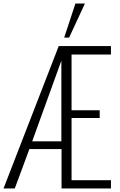

<svg xmlns="http://www.w3.org/2000/svg" viewBox="-35 -1072 684 1092"><path d="M-15 0 299 -810H596V-762H372V-445H532V-401H372V-47H596V0H315V-224H132L49 0ZM148 -268H314V-727ZM330 -858 394 -1052H448L358 -858Z"/></svg>

Font: Oswald ExtraLight
Style: Regular
Weight: 250
Designer: Vernon Adams
Foundry: Vernon Adams
Version: Version 4.100; ttfautohint (v1.8.1.43-b0c9)